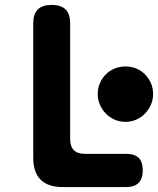

<svg xmlns="http://www.w3.org/2000/svg" viewBox="-20 -760 642 780"><path d="M235 0Q175 0 145 -30Q115 -60 115 -120V-665Q115 -703 133.5 -721.5Q152 -740 190 -740Q228 -740 246.5 -721.5Q265 -703 265 -665V-195Q265 -165 280 -150Q295 -135 325 -135H493Q527 -135 543.5 -118.5Q560 -102 560 -68Q560 -34 543 -17Q526 0 492 0ZM377 -378Q377 -402 386 -422.5Q395 -443 410 -458Q425 -473 445.5 -481.5Q466 -490 490 -490Q514 -490 534 -481.5Q554 -473 569 -458Q584 -443 593 -422.5Q602 -402 602 -378Q602 -355 593 -334.5Q584 -314 569 -298.5Q554 -283 533.5 -274Q513 -265 490 -265Q466 -265 445.5 -274Q425 -283 410 -298.5Q395 -314 386 -334.5Q377 -355 377 -378Z"/></svg>

Font: Maple Mono ExtraBold
Style: Regular
Weight: 800
Monospace: yes
Designer: subframe7536
Version: Version 7.000